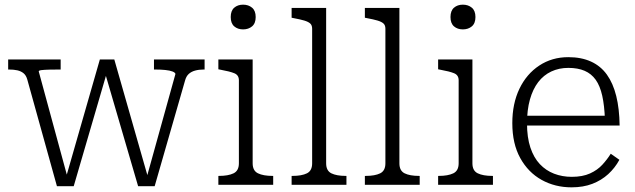

<svg xmlns="http://www.w3.org/2000/svg" viewBox="-20 -792 2724 823"><path d="M442 -494H426L572 6H643L773 -446Q778 -465 789 -475Q800 -485 816.5 -489.5Q833 -494 853 -494H857V-537H640V-494H645Q669 -494 688.5 -492Q708 -490 719.5 -485.5Q731 -481 732 -475L607 -25L618 -19L470 -537H408L261 -25L273 -19L146 -486Q146 -490 158 -491.5Q170 -493 190.5 -493.5Q211 -494 235 -494H240V-537H15V-494H19Q39 -494 54.5 -490.5Q70 -487 81 -478Q92 -469 97 -451L224 6H296Z M1022 -666Q999 -666 984 -679Q969 -692 969 -719Q969 -746 984 -759Q999 -772 1022 -772Q1045 -772 1060.5 -759Q1076 -746 1076 -719Q1076 -692 1060.5 -679Q1045 -666 1022 -666ZM1063 -537V-92Q1063 -60 1086 -49Q1109 -38 1148 -38H1151V0H916V-38H919Q958 -38 981 -49Q1004 -60 1004 -92V-448Q1004 -470 984.5 -478Q965 -486 926 -493L916 -495V-537Z M1378 -758V-92Q1378 -60 1400.5 -49Q1423 -38 1462 -38H1465V0H1230V-38H1234Q1273 -38 1295.5 -49Q1318 -60 1318 -92V-669Q1318 -684 1309.5 -691.5Q1301 -699 1284 -704Q1267 -709 1240 -714L1230 -716V-758Z M1692 -758V-92Q1692 -60 1714.5 -49Q1737 -38 1776 -38H1779V0H1544V-38H1548Q1587 -38 1609.5 -49Q1632 -60 1632 -92V-669Q1632 -684 1623.5 -691.5Q1615 -699 1598 -704Q1581 -709 1554 -714L1544 -716V-758Z M1964 -666Q1941 -666 1926 -679Q1911 -692 1911 -719Q1911 -746 1926 -759Q1941 -772 1964 -772Q1987 -772 2002.5 -759Q2018 -746 2018 -719Q2018 -692 2002.5 -679Q1987 -666 1964 -666ZM2005 -537V-92Q2005 -60 2028 -49Q2051 -38 2090 -38H2093V0H1858V-38H1861Q1900 -38 1923 -49Q1946 -60 1946 -92V-448Q1946 -470 1926.5 -478Q1907 -486 1868 -493L1858 -495V-537Z M2239 -263Q2239 -203 2253.5 -159.5Q2268 -116 2294 -88.5Q2320 -61 2355 -47.5Q2390 -34 2431 -34Q2477 -34 2509 -48.5Q2541 -63 2562 -86Q2583 -109 2598 -133L2635 -107Q2616 -72 2587 -45.5Q2558 -19 2519 -4Q2480 11 2430 11Q2359 11 2301.5 -21Q2244 -53 2210 -114.5Q2176 -176 2176 -264Q2176 -348 2206.5 -411.5Q2237 -475 2291.5 -511Q2346 -547 2416 -547Q2472 -547 2513.5 -528Q2555 -509 2581.5 -472Q2608 -435 2621.5 -380.5Q2635 -326 2636 -254H2220V-296H2592L2573 -279Q2571 -339 2561.5 -381.5Q2552 -424 2533.5 -450Q2515 -476 2486 -488.5Q2457 -501 2416 -501Q2376 -501 2343 -485.5Q2310 -470 2287 -440Q2264 -410 2251.5 -365.5Q2239 -321 2239 -263Z"/></svg>

Font: Roboto Serif 20pt ExtraLight
Style: Regular
Weight: 250
Version: Version 1.008